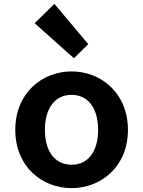

<svg xmlns="http://www.w3.org/2000/svg" viewBox="-20 -958 740 992"><path d="M159 -838 362 -657 436 -730 261 -938ZM59 -287C59 -96 198 14 350 14C501 14 641 -96 641 -287C641 -478 501 -589 350 -589C198 -589 59 -478 59 -287ZM487 -287C487 -178 437 -107 350 -107C262 -107 212 -178 212 -287C212 -396 262 -468 350 -468C437 -468 487 -396 487 -287Z"/></svg>

Font: Kawkab Mono
Style: Bold
Weight: 700
Monospace: yes
Designer: Abdullah Arif
Foundry: Abdullah Arif
Version: Version 1.000;PS 000.500;hotconv 1.0.88;makeotf.lib2.5.64775